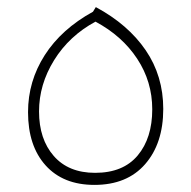

<svg xmlns="http://www.w3.org/2000/svg" viewBox="-20 -509 539 541"><path d="M59 -193Q59 -280 106 -353.5Q153 -427 242 -476L250 -489Q341 -440 390.5 -367.5Q440 -295 440 -202Q440 -105 389 -46.5Q338 12 246 12Q158 12 108.5 -43Q59 -98 59 -193ZM409 -201Q409 -279 366.5 -343.5Q324 -408 249 -448Q175 -408 132.5 -339.5Q90 -271 90 -195Q90 -117 131.5 -69.5Q173 -22 248 -22Q327 -22 368 -71Q409 -120 409 -201Z"/></svg>

Font: FiraGO UltraLight
Style: Regular
Weight: 200
Designer: bBox Type
Foundry: bBox Type GmbH
Version: Version 1.001